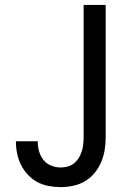

<svg xmlns="http://www.w3.org/2000/svg" viewBox="-20 -755 540 783"><path d="M227 8Q203 8 178.5 3.5Q154 -1 132.5 -12.5Q111 -24 94 -42Q77 -60 66 -82Q55 -104 50 -128Q45 -152 45 -176Q45 -177 45 -177.5Q45 -178 45 -179H134Q134 -178 134 -178Q134 -178 134 -177Q134 -157 139.5 -137.5Q145 -118 157.5 -102.5Q170 -87 189 -79.5Q208 -72 227 -72Q242 -72 256.5 -76Q271 -80 282.5 -89.5Q294 -99 301.5 -111.5Q309 -124 313.5 -138Q318 -152 319.5 -167Q321 -182 321 -196V-735H411V-196Q411 -170 407 -144.5Q403 -119 393 -95Q383 -71 366.5 -50.5Q350 -30 327.5 -16.5Q305 -3 279 2.5Q253 8 227 8Z"/></svg>

Font: iosevka_custom_sans_ss08 Md
Style: Regular
Weight: 500
Designer: Belleve Invis
Foundry: Belleve Invis
Version: Version 10.3.0; ttfautohint (v1.8.3)